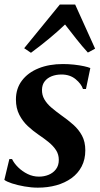

<svg xmlns="http://www.w3.org/2000/svg" viewBox="-20 -832 450 862"><path d="M366 -432.5H352.5Q345 -455.5 319.5 -476.5Q294 -497.5 256 -497.5Q232 -497.5 212.2 -489.8Q192.5 -482 180.8 -467Q169 -452 168.5 -429Q168 -405.5 179.2 -386Q190.5 -366.5 210.2 -349.5Q230 -332.5 255 -314.5Q284.5 -294 309 -272.2Q333.5 -250.5 348.2 -223Q363 -195.5 363 -157Q363 -116 346.5 -84.5Q330 -53 300.8 -32Q271.5 -11 233 -0.2Q194.5 10.5 150 10.5Q121 10.5 89.8 5Q58.5 -0.5 34 -8.5Q9.5 -16.5 -0.5 -24.5L22 -118H34Q43 -99 61.5 -80.8Q80 -62.5 104 -50.8Q128 -39 155 -39Q178 -39 198.2 -47.2Q218.5 -55.5 231.2 -72.2Q244 -89 244 -114Q244 -138.5 231.8 -157.5Q219.5 -176.5 198.8 -193.5Q178 -210.5 152 -228Q128.5 -244 105.2 -265.5Q82 -287 66.8 -316.5Q51.5 -346 51.5 -385.5Q51.5 -434.5 78.5 -470.2Q105.5 -506 153 -525.2Q200.5 -544.5 262.5 -544.5Q287.5 -544.5 312.5 -541.8Q337.5 -539 357 -534.8Q376.5 -530.5 385.5 -526.5ZM119 -595 88.5 -615.5 248.5 -811.5H317.5L407 -613.5L374.5 -596Q348.5 -624.5 323.2 -656.5Q298 -688.5 272 -722Q238 -689.5 199.2 -657.5Q160.5 -625.5 119 -595Z"/></svg>

Font: Merriweather 72pt SemiBold
Style: Italic
Weight: 600
Italic angle: -7.8°
Version: Version 2.101